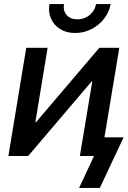

<svg xmlns="http://www.w3.org/2000/svg" viewBox="-20 -763 624 939"><path d="M475.6 0H370.6L431.2 -364.3H427.7L117.7 0H21L108.4 -529.3H212.9L152.8 -165H155.8L465.8 -529.3H563.5ZM347.2 -601.6Q305.2 -601.6 274.7 -620.4Q244.1 -639.2 229.7 -671.4Q215.3 -703.6 221.7 -743.2H293Q287.6 -710.4 306.2 -689.5Q324.7 -668.5 358.9 -668.5Q381.8 -668.5 400.9 -678.2Q419.9 -688 432.9 -704.6Q445.8 -721.2 449.7 -743.2H521Q514.2 -703.6 489 -671.4Q463.9 -639.2 426.8 -620.4Q389.6 -601.6 347.2 -601.6ZM366.7 156.2 439.9 0H405.8L420.9 -91.3H584.5L468.3 156.2Z"/></svg>

Font: Inter 24pt Medium
Style: Italic
Weight: 500
Italic angle: -9.3988°
Designer: Rasmus Andersson
Foundry: rsms
Version: Version 4.001;git-66647c0bb